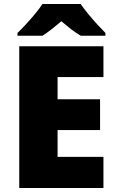

<svg xmlns="http://www.w3.org/2000/svg" viewBox="-20 -947 589 967"><path d="M501 0H77V-714H501V-559H270V-447H484V-292H270V-157H501ZM386 -927Q402 -904 424.5 -876.5Q447 -849 470.5 -823.5Q494 -798 511 -781V-767H387Q361 -782 338 -800Q315 -818 289 -840Q263 -818 241.5 -801Q220 -784 194 -767H68V-781Q87 -799 110.5 -824.5Q134 -850 156.5 -877Q179 -904 194 -927Z"/></svg>

Font: Noto Sans Lao Black
Style: Regular
Weight: 900
Designer: Monotype Design Team
Foundry: Monotype Imaging Inc.
Version: Version 2.003; ttfautohint (v1.8.4.7-5d5b)